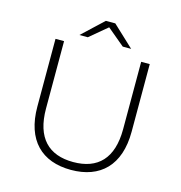

<svg xmlns="http://www.w3.org/2000/svg" viewBox="-125 -987 1043 1104"><g transform="rotate(15 396.5 -435.0)"><path d="M501 -757C501 -757 397 -844 397 -844C397 -844 293 -757 293 -757C293 -757 243 -757 243 -757C243 -757 369 -875 369 -875C369 -875 425 -875 425 -875C425 -875 551 -757 551 -757C551 -757 501 -757 501 -757ZM626 -299C626 -299 626 -700 626 -700C626 -700 677 -700 677 -700C677 -700 677 -297 677 -297C677 -97 570 5 396 5C222 5 116 -97 116 -297C116 -297 116 -700 116 -700C116 -700 167 -700 167 -700C167 -700 167 -299 167 -299C167 -124 251 -42 397 -42C543 -42 626 -124 626 -299Z"/></g></svg>

Font: TamingNoise
Style: Regular
Weight: 500
Designer: Julieta Ulanovsky
Foundry: Julieta Ulanovsky
Version: ""